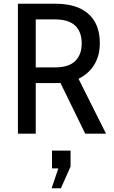

<svg xmlns="http://www.w3.org/2000/svg" viewBox="-20 -720 612 1034"><path d="M76.5 0V-700H280Q352.5 -700 406 -676.8Q459.5 -653.5 488.5 -606.2Q517.5 -559 517.5 -486.5Q517.5 -420.5 488 -372Q458.5 -323.5 403 -295.5L551 0H439L305.5 -273.5Q302 -273.5 297 -273Q292 -272.5 287 -272.5H172.5V0ZM172.5 -357H275.5Q349.5 -357 384.8 -391Q420 -425 420 -486.5Q420 -548.5 384.8 -582Q349.5 -615.5 275.5 -615.5H172.5ZM308 294H258L294 187H260V91H360V177Z"/></svg>

Font: Cabin
Style: Regular
Weight: 400
Width: 4
Designer: Pablo Impallari
Foundry: Pablo Impallari. http://www.impallari.com Igino Marini. http://www.ikern.com
Version: Version 3.001